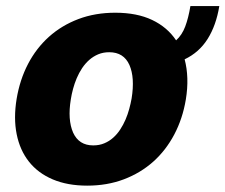

<svg xmlns="http://www.w3.org/2000/svg" viewBox="-20 -594 734 625"><path d="M34.1 -272Q44.4 -334.2 71.2 -385.7Q98 -437.1 139.4 -474.3Q180.8 -511.4 235.3 -532Q289.8 -552.6 355.1 -552.6Q425.8 -552.6 475.1 -529.1Q524.5 -505.7 553.3 -462.7Q572.4 -479.8 582.9 -507.6Q593.4 -535.5 599.8 -574.2H693.9Q683.6 -511.4 655.9 -467.3Q628.2 -423.3 581 -400.9Q588.8 -371.8 589.8 -339.1Q590.9 -306.5 584.9 -269.9Q574.6 -208.1 547.4 -156.4Q520.2 -104.8 478.9 -67.8Q437.5 -30.9 383.2 -10.3Q328.8 10.3 263.8 10.3Q199.6 10.3 151.6 -10.1Q103.7 -30.5 74.2 -67.8Q44.7 -105.1 34.3 -157.1Q23.8 -209.2 34.1 -272ZM218 -162.3Q236.9 -120.7 283.4 -120.7Q303.3 -120.7 319.4 -127.5Q335.6 -134.2 348.5 -145.8Q361.5 -157.3 371.4 -172.6Q381.4 -187.9 388.7 -204.9Q396 -221.9 400.7 -239.5Q405.5 -257.1 408.4 -273.4Q419.4 -341.3 401.3 -382.5Q382.8 -424 335.6 -424Q316.1 -424 299.9 -417.3Q283.7 -410.5 270.6 -399Q257.5 -387.4 247.3 -372.2Q237.2 -356.9 229.9 -339.8Q222.7 -322.8 217.9 -305Q213.1 -287.3 210.6 -271Q199.6 -204.5 218 -162.3Z"/></svg>

Font: Inter P Extra Bold
Style: Italic
Weight: 800
Italic angle: 9.39999°
Designer: Rasmus Andersson
Foundry: rsms
Version: Version 3.018;git-588b23468